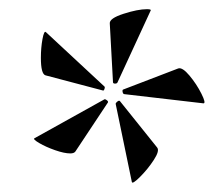

<svg xmlns="http://www.w3.org/2000/svg" viewBox="-20 -708 488 418"><path d="M219 -657Q218 -668 249 -678Q280 -688 300 -688Q310 -688 308 -685L236 -529Q235 -526 230.5 -526Q226 -526 226 -529ZM79 -544Q69 -547 69 -582Q69 -604 72.5 -623Q76 -642 80 -638L207 -520Q209 -519 207.5 -514.5Q206 -510 204 -511ZM251 -503Q248 -503 247 -507.5Q246 -512 248 -513L368 -559Q377 -562 392.5 -543.5Q408 -525 418.5 -504Q429 -483 423 -483ZM133 -374Q120 -374 100 -381Q80 -388 65.5 -396.5Q51 -405 55 -407L206 -491L208 -492Q210 -492 213 -489.5Q216 -487 215 -485L144 -378Q141 -374 133 -374ZM232 -481Q231 -483 235 -486.5Q239 -490 241 -488L322 -387Q328 -380 315 -360Q302 -340 285 -323Q268 -306 267 -312Z"/></svg>

Font: Cormorant Infant Medium
Style: Regular
Weight: 500
Designer: Christian Thalmann (Catharsis Fonts)
Version: Version 3.000